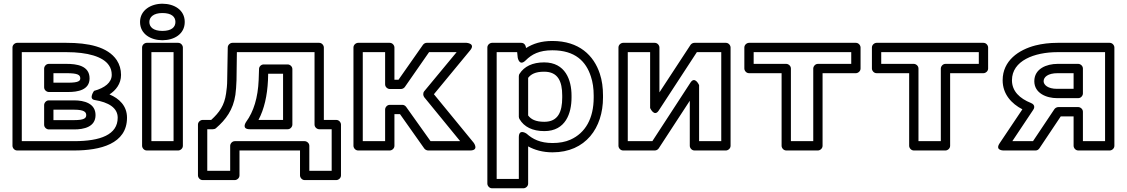

<svg xmlns="http://www.w3.org/2000/svg" viewBox="-20 -783 6052 1031"><path d="M580 -381C580 -340 543 -311 485 -295C485 -295 454 -252 488 -246C563 -234 612 -204 612 -151C612 -60 520 -25 378 -25H97V-503H337C450 -503 534 -479 565 -432C575 -418 580 -401 580 -381ZM630 -381C630 -410 622 -437 607 -460C558 -533 452 -553 337 -553H72C61 -553 47 -543 47 -528V0C47 11 57 25 72 25H378C518 25 662 -10 662 -151C662 -215 620 -254 568 -276C602 -298 630 -333 630 -381ZM493 -165C493 -228 432 -244 378 -244H242C227 -244 217 -230 217 -219V-113C217 -98 231 -88 242 -88H378C430 -88 493 -101 493 -165ZM443 -165C443 -149 433 -138 378 -138H267V-194H378C432 -194 443 -181 443 -165ZM461 -362C461 -431 391 -440 337 -440H242C227 -440 217 -426 217 -415V-314C217 -299 231 -289 242 -289H347C396 -289 461 -299 461 -362ZM411 -362C411 -349 402 -339 347 -339H267V-390H337C398 -390 411 -381 411 -362Z M912 -25H793V-503H912ZM937 25C948 25 962 15 962 0V-528C962 -539 952 -553 937 -553H768C757 -553 743 -543 743 -528V0C743 11 753 25 768 25ZM852 -617C803 -617 782 -638 782 -665C782 -691 804 -713 852 -713C901 -713 922 -693 922 -665C922 -637 901 -617 852 -617ZM852 -567C915 -567 972 -600 972 -665C972 -730 915 -763 852 -763C790 -763 732 -728 732 -665C732 -600 790 -567 852 -567Z M1140 -95C1193 -141 1232 -193 1244 -274C1247 -297 1249 -322 1250 -352L1252 -503H1669V-114C1669 -99 1683 -89 1694 -89H1761V134H1641V0C1641 -15 1627 -25 1616 -25H1241C1226 -25 1216 -11 1216 0V134H1093V-89H1123C1129 -89 1136 -91 1140 -95ZM1114 -139H1068C1057 -139 1043 -129 1043 -114V159C1043 170 1053 184 1068 184H1241C1252 184 1266 174 1266 159V25H1591V159C1591 170 1601 184 1616 184H1786C1797 184 1811 174 1811 159V-114C1811 -125 1801 -139 1786 -139H1719V-528C1719 -539 1709 -553 1694 -553H1228C1216 -553 1203 -542 1203 -528L1200 -354C1200 -326 1197 -301 1194 -281C1185 -217 1158 -179 1114 -139ZM1419 -352 1420 -387H1500V-139H1368C1399 -198 1415 -269 1419 -352ZM1369 -354C1365 -258 1342 -184 1302 -129C1302 -129 1273 -89 1322 -89H1525C1540 -89 1550 -103 1550 -114V-412C1550 -427 1536 -437 1525 -437H1396C1382 -437 1371 -425 1371 -413Z M2141 -220H2073C2058 -220 2048 -206 2048 -195V-25H1928V-503H2048V-330C2048 -315 2062 -305 2073 -305H2133C2141 -305 2150 -310 2154 -316L2284 -503H2432L2258 -293C2250 -283 2252 -269 2258 -261L2451 -25H2292L2161 -209C2156 -216 2148 -220 2141 -220ZM2128 -170 2258 14C2262 20 2271 25 2279 25H2504C2554 25 2524 -16 2524 -16L2310 -277L2504 -512C2536 -550 2485 -553 2485 -553H2271C2264 -553 2256 -549 2251 -542L2120 -355H2098V-528C2098 -539 2088 -553 2073 -553H1903C1892 -553 1878 -543 1878 -528V0C1878 11 1888 25 1903 25H2073C2084 25 2098 15 2098 0V-170Z M2803 -459C2835 -491 2875 -513 2946 -513C3069 -513 3127 -453 3153 -372C3163 -342 3168 -308 3168 -270V-259C3168 -148 3124 -69 3043 -33C3016 -21 2984 -15 2947 -15C2881 -15 2840 -36 2808 -65C2808 -65 2766 -95 2766 -46V178H2647V-503H2757L2760 -474C2760 -474 2768 -424 2803 -459ZM2779 -553H2622C2611 -553 2597 -543 2597 -528V203C2597 214 2607 228 2622 228H2791C2802 228 2816 218 2816 203V3C2850 22 2894 35 2947 35C3125 35 3218 -97 3218 -259V-270C3218 -312 3213 -351 3201 -387C3169 -485 3090 -563 2946 -563C2887 -563 2843 -549 2805 -525C2803 -539 2796 -553 2779 -553ZM2903 -79C3018 -79 3049 -176 3049 -259V-270C3049 -353 3016 -448 2902 -448C2839 -448 2795 -426 2770 -387C2767 -383 2766 -377 2766 -373V-156C2766 -151 2768 -146 2770 -143C2794 -102 2839 -79 2903 -79ZM2903 -129C2855 -129 2831 -143 2816 -163V-365C2831 -384 2854 -398 2902 -398C2977 -398 2999 -345 2999 -270V-259C2999 -183 2977 -129 2903 -129Z M3722 -503H3853V-25H3734V-326C3734 -326 3712 -376 3688 -340L3483 -25H3351V-503H3471V-203C3471 -203 3493 -153 3517 -189ZM3709 -553C3701 -553 3693 -549 3688 -542L3521 -287V-528C3521 -539 3511 -553 3496 -553H3326C3315 -553 3301 -543 3301 -528V0C3301 11 3311 25 3326 25H3496C3504 25 3512 21 3517 14L3684 -242V0C3684 11 3694 25 3709 25H3878C3889 25 3903 15 3903 0V-528C3903 -539 3893 -553 3878 -553Z M4551 -440H4372C4357 -440 4347 -426 4347 -415V-25H4227V-415C4227 -430 4213 -440 4202 -440H4027V-503H4551ZM4576 -390C4587 -390 4601 -400 4601 -415V-528C4601 -539 4591 -553 4576 -553H4002C3991 -553 3977 -543 3977 -528V-415C3977 -404 3987 -390 4002 -390H4177V0C4177 11 4187 25 4202 25H4372C4383 25 4397 15 4397 0V-390Z M5236 -440H5057C5042 -440 5032 -426 5032 -415V-25H4912V-415C4912 -430 4898 -440 4887 -440H4712V-503H5236ZM5261 -390C5272 -390 5286 -400 5286 -415V-528C5286 -539 5276 -553 5261 -553H4687C4676 -553 4662 -543 4662 -528V-415C4662 -404 4672 -390 4687 -390H4862V0C4862 11 4872 25 4887 25H5057C5068 25 5082 15 5082 0V-390Z M5659 -503H5914V-25H5795V-183C5795 -198 5781 -208 5770 -208H5663C5655 -208 5646 -203 5642 -197L5527 -25H5416L5528 -193C5532 -198 5543 -219 5516 -230C5456 -254 5414 -293 5414 -352C5414 -457 5534 -503 5659 -503ZM5470 -196 5348 -14C5321 26 5369 25 5369 25H5541C5549 25 5556 21 5561 14L5676 -158H5745V0C5745 11 5755 25 5770 25H5939C5950 25 5964 15 5964 0V-528C5964 -539 5954 -553 5939 -553H5659C5615 -553 5576 -548 5540 -539C5451 -516 5364 -458 5364 -352C5364 -277 5412 -226 5470 -196ZM5534 -347C5534 -282 5600 -256 5656 -256H5770C5785 -256 5795 -270 5795 -281V-415C5795 -430 5781 -440 5770 -440H5659C5600 -440 5534 -414 5534 -347ZM5584 -347C5584 -369 5607 -390 5659 -390H5745V-306H5656C5607 -306 5584 -327 5584 -347Z"/></svg>

Font: Asimov
Style: XWidOu
Weight: 500
Designer: Google
Version: Version 2.000980; 2014